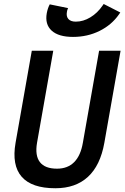

<svg xmlns="http://www.w3.org/2000/svg" viewBox="-20 -953 637 982"><path d="M263.2 9.8Q142.1 9.8 90.8 -49.1Q39.6 -107.9 59.6 -222.7L142.6 -693.4H252.4L169.4 -222.7Q158.2 -157.2 184.1 -123.8Q210 -90.3 271.5 -90.3Q326.2 -90.3 359.4 -123.8Q392.6 -157.2 403.8 -222.7L486.8 -693.4H596.7L513.7 -222.7Q493.2 -106.9 429.9 -48.6Q366.7 9.8 263.2 9.8ZM353.5 -764.2Q279.3 -764.2 244.1 -796.4Q209 -828.6 219.2 -885.7Q224.1 -911.6 234.4 -930.7L328.1 -911.6Q325.7 -906.2 324.2 -901.4Q322.8 -896.5 322.3 -892.6Q317.9 -869.1 329.8 -855.7Q341.8 -842.3 367.7 -842.3Q405.8 -842.3 442.1 -864.3Q478.5 -886.2 504.9 -924.8L510.3 -932.6L595.2 -889.2L588.9 -879.9Q551.3 -825.7 489.3 -794.9Q427.2 -764.2 353.5 -764.2Z"/></svg>

Font: Cascadia Mono Medium
Style: Italic
Weight: 500
Italic angle: -10°
Monospace: yes
Designer: Aaron Bell
Foundry: Saja Typeworks
Version: Version 2407.024